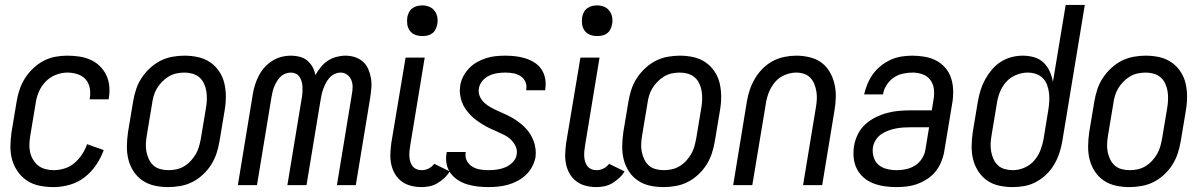

<svg xmlns="http://www.w3.org/2000/svg" viewBox="-20 -755 4910 783"><path d="M199 8Q170 8 142 2.5Q114 -3 91.5 -17.5Q69 -32 53 -54.5Q37 -77 29.5 -103.5Q22 -130 22.5 -158.5Q23 -187 27 -216L48 -342Q52 -366 60 -390Q68 -414 82 -436Q96 -458 115.5 -476.5Q135 -495 158 -507Q181 -519 205.5 -523.5Q230 -528 254 -528Q279 -528 303 -524.5Q327 -521 348.5 -511.5Q370 -502 386.5 -486Q403 -470 413 -449.5Q423 -429 425.5 -405Q428 -381 424 -356L423 -350H346V-354Q350 -375 346 -396Q342 -417 329 -431.5Q316 -446 296 -452.5Q276 -459 255 -459Q231 -459 207 -449.5Q183 -440 165 -421Q147 -402 137.5 -378.5Q128 -355 125 -331L104 -205Q101 -187 100 -169.5Q99 -152 102.5 -135.5Q106 -119 114.5 -104.5Q123 -90 135.5 -80Q148 -70 165 -65.5Q182 -61 199 -61Q221 -61 243.5 -68Q266 -75 284 -90.5Q302 -106 315 -126Q328 -146 335 -167L403 -143Q392 -112 372.5 -83Q353 -54 325.5 -32.5Q298 -11 264.5 -1.5Q231 8 199 8Z M666 8Q637 8 610 2Q583 -4 561 -19Q539 -34 524.5 -56.5Q510 -79 503.5 -105Q497 -131 497.5 -159.5Q498 -188 502 -216L523 -342Q527 -366 535 -390.5Q543 -415 557.5 -437Q572 -459 592 -477.5Q612 -496 635 -507.5Q658 -519 683 -523.5Q708 -528 732 -528Q761 -528 788 -522Q815 -516 837 -501Q859 -486 874 -463.5Q889 -441 895 -415Q901 -389 901 -360.5Q901 -332 896 -304L875 -178Q871 -154 863 -129.5Q855 -105 841 -83Q827 -61 807 -42.5Q787 -24 764 -12.5Q741 -1 715.5 3.5Q690 8 666 8ZM667 -61Q683 -61 699.5 -64.5Q716 -68 731 -77Q746 -86 758 -99Q770 -112 778.5 -126.5Q787 -141 791.5 -157Q796 -173 799 -189L820 -315Q823 -332 823.5 -349.5Q824 -367 821.5 -383Q819 -399 812 -414Q805 -429 793 -439.5Q781 -450 765 -454.5Q749 -459 732 -459Q716 -459 699.5 -455.5Q683 -452 668 -443Q653 -434 640.5 -421Q628 -408 619.5 -393.5Q611 -379 606.5 -363Q602 -347 600 -331L579 -205Q576 -188 575 -170.5Q574 -153 577 -137Q580 -121 587 -106Q594 -91 605.5 -80.5Q617 -70 633.5 -65.5Q650 -61 667 -61Z M950 0 1011 -371Q1014 -390 1020 -409Q1026 -428 1035.5 -446.5Q1045 -465 1059 -480.5Q1073 -496 1090.5 -507Q1108 -518 1127.5 -523Q1147 -528 1167 -528Q1185 -528 1202.5 -523.5Q1220 -519 1233 -508Q1246 -497 1254.5 -482Q1263 -467 1266 -449Q1276 -466 1288.5 -481.5Q1301 -497 1317 -507.5Q1333 -518 1352 -523Q1371 -528 1389 -528Q1409 -528 1427.5 -522Q1446 -516 1460 -503.5Q1474 -491 1481.5 -474Q1489 -457 1492.5 -437.5Q1496 -418 1494.5 -398Q1493 -378 1490 -358L1431 0H1354L1415 -371Q1418 -386 1418 -401Q1418 -416 1412.5 -429Q1407 -442 1395.5 -450.5Q1384 -459 1369 -459Q1357 -459 1345 -453.5Q1333 -448 1324 -438Q1315 -428 1309 -416.5Q1303 -405 1298.5 -393Q1294 -381 1291.5 -369Q1289 -357 1287 -345L1230 0H1152L1211 -358Q1213 -369 1213.5 -380Q1214 -391 1213.5 -402Q1213 -413 1210 -423Q1207 -433 1201.5 -441.5Q1196 -450 1186.5 -454.5Q1177 -459 1166 -459Q1155 -459 1143.5 -454.5Q1132 -450 1123.5 -441.5Q1115 -433 1109 -423Q1103 -413 1098.5 -402Q1094 -391 1091.5 -380Q1089 -369 1087 -358L1028 0Z M1699 8Q1677 8 1655.5 2.5Q1634 -3 1617.5 -15.5Q1601 -28 1590.5 -46Q1580 -64 1575.5 -85Q1571 -106 1572 -128.5Q1573 -151 1576 -173L1634 -520H1712L1653 -162Q1651 -151 1650 -139.5Q1649 -128 1649.5 -117.5Q1650 -107 1653 -96.5Q1656 -86 1662 -78Q1668 -70 1678 -65.5Q1688 -61 1700 -61Q1714 -61 1727.5 -67.5Q1741 -74 1751 -87L1814 -56Q1805 -41 1792 -29Q1779 -17 1764 -8Q1749 1 1732 4.5Q1715 8 1699 8ZM1702 -608Q1687 -608 1673.5 -613Q1660 -618 1651.5 -629.5Q1643 -641 1641 -655.5Q1639 -670 1641 -685Q1643 -695 1648 -705Q1653 -715 1662 -721.5Q1671 -728 1681.5 -730.5Q1692 -733 1702 -733Q1717 -733 1730.5 -727.5Q1744 -722 1752.5 -710.5Q1761 -699 1763.5 -684.5Q1766 -670 1763 -655Q1761 -645 1756 -635Q1751 -625 1742 -618.5Q1733 -612 1722.5 -610Q1712 -608 1702 -608Z M1972 8Q1949 8 1927.5 5.5Q1906 3 1886 -3Q1866 -9 1848.5 -20Q1831 -31 1818.5 -47.5Q1806 -64 1801.5 -85Q1797 -106 1801 -129L1802 -135H1879V-132Q1876 -114 1884 -99Q1892 -84 1906 -75.5Q1920 -67 1937 -64Q1954 -61 1972 -61Q1989 -61 2007 -63.5Q2025 -66 2041.5 -73Q2058 -80 2071.5 -94Q2085 -108 2087 -125Q2090 -143 2083 -158Q2076 -173 2064.5 -184.5Q2053 -196 2038.5 -203.5Q2024 -211 2009 -217.5Q1994 -224 1979 -231Q1964 -238 1950 -246.5Q1936 -255 1923 -264.5Q1910 -274 1899 -285.5Q1888 -297 1878.5 -310.5Q1869 -324 1863.5 -339.5Q1858 -355 1856 -372Q1854 -389 1857 -407Q1860 -426 1869.5 -444Q1879 -462 1893.5 -477Q1908 -492 1926 -502Q1944 -512 1963 -518Q1982 -524 2001.5 -526Q2021 -528 2040 -528Q2062 -528 2083 -525.5Q2104 -523 2123 -517Q2142 -511 2159.5 -500Q2177 -489 2188 -472.5Q2199 -456 2203 -435.5Q2207 -415 2204 -394L2203 -387H2126V-390Q2129 -407 2122.5 -421.5Q2116 -436 2103 -444.5Q2090 -453 2074 -456Q2058 -459 2041 -459Q2025 -459 2008 -456.5Q1991 -454 1975 -446.5Q1959 -439 1947.5 -425.5Q1936 -412 1933 -395Q1930 -378 1936.5 -362.5Q1943 -347 1955 -336Q1967 -325 1981.5 -317Q1996 -309 2011 -302.5Q2026 -296 2041 -289Q2056 -282 2070 -274Q2084 -266 2097 -256Q2110 -246 2121.5 -234.5Q2133 -223 2141.5 -209.5Q2150 -196 2156 -180.5Q2162 -165 2164 -148Q2166 -131 2164 -114Q2160 -94 2150 -75Q2140 -56 2124.5 -41.5Q2109 -27 2090 -17Q2071 -7 2051 -1.5Q2031 4 2011 6Q1991 8 1972 8Z M2412 8Q2390 8 2368.5 2.5Q2347 -3 2330.5 -15.5Q2314 -28 2303.5 -46Q2293 -64 2288.5 -85Q2284 -106 2285 -128.5Q2286 -151 2289 -173L2347 -520H2425L2366 -162Q2364 -151 2363 -139.5Q2362 -128 2362.5 -117.5Q2363 -107 2366 -96.5Q2369 -86 2375 -78Q2381 -70 2391 -65.5Q2401 -61 2413 -61Q2427 -61 2440.5 -67.5Q2454 -74 2464 -87L2527 -56Q2518 -41 2505 -29Q2492 -17 2477 -8Q2462 1 2445 4.5Q2428 8 2412 8ZM2415 -608Q2400 -608 2386.5 -613Q2373 -618 2364.5 -629.5Q2356 -641 2354 -655.5Q2352 -670 2354 -685Q2356 -695 2361 -705Q2366 -715 2375 -721.5Q2384 -728 2394.5 -730.5Q2405 -733 2415 -733Q2430 -733 2443.5 -727.5Q2457 -722 2465.5 -710.5Q2474 -699 2476.5 -684.5Q2479 -670 2476 -655Q2474 -645 2469 -635Q2464 -625 2455 -618.5Q2446 -612 2435.5 -610Q2425 -608 2415 -608Z M2686 8Q2657 8 2630 2Q2603 -4 2581 -19Q2559 -34 2544.5 -56.5Q2530 -79 2523.5 -105Q2517 -131 2517.5 -159.5Q2518 -188 2522 -216L2543 -342Q2547 -366 2555 -390.5Q2563 -415 2577.5 -437Q2592 -459 2612 -477.5Q2632 -496 2655 -507.5Q2678 -519 2703 -523.5Q2728 -528 2752 -528Q2781 -528 2808 -522Q2835 -516 2857 -501Q2879 -486 2894 -463.5Q2909 -441 2915 -415Q2921 -389 2921 -360.5Q2921 -332 2916 -304L2895 -178Q2891 -154 2883 -129.5Q2875 -105 2861 -83Q2847 -61 2827 -42.5Q2807 -24 2784 -12.5Q2761 -1 2735.5 3.5Q2710 8 2686 8ZM2687 -61Q2703 -61 2719.5 -64.5Q2736 -68 2751 -77Q2766 -86 2778 -99Q2790 -112 2798.5 -126.5Q2807 -141 2811.5 -157Q2816 -173 2819 -189L2840 -315Q2843 -332 2843.5 -349.5Q2844 -367 2841.5 -383Q2839 -399 2832 -414Q2825 -429 2813 -439.5Q2801 -450 2785 -454.5Q2769 -459 2752 -459Q2736 -459 2719.5 -455.5Q2703 -452 2688 -443Q2673 -434 2660.5 -421Q2648 -408 2639.5 -393.5Q2631 -379 2626.5 -363Q2622 -347 2620 -331L2599 -205Q2596 -188 2595 -170.5Q2594 -153 2597 -137Q2600 -121 2607 -106Q2614 -91 2625.5 -80.5Q2637 -70 2653.5 -65.5Q2670 -61 2687 -61Z M2970 0 3026 -342Q3030 -366 3038 -389.5Q3046 -413 3059 -435Q3072 -457 3090.5 -475.5Q3109 -494 3131.5 -506Q3154 -518 3179 -523Q3204 -528 3227 -528Q3255 -528 3282 -521.5Q3309 -515 3329.5 -500Q3350 -485 3363.5 -462Q3377 -439 3383 -413Q3389 -387 3388.5 -359.5Q3388 -332 3383 -304L3333 0H3255L3307 -315Q3310 -332 3311 -348.5Q3312 -365 3309.5 -381Q3307 -397 3301 -412Q3295 -427 3284.5 -438Q3274 -449 3259 -454Q3244 -459 3227 -459Q3204 -459 3180 -449Q3156 -439 3140 -419.5Q3124 -400 3115 -377Q3106 -354 3103 -331L3048 0Z M3635 8Q3610 8 3586.5 4.5Q3563 1 3541 -7.5Q3519 -16 3501.5 -31.5Q3484 -47 3474 -67Q3464 -87 3461.5 -111.5Q3459 -136 3463 -161Q3467 -184 3478.5 -207.5Q3490 -231 3509.5 -248.5Q3529 -266 3551.5 -277Q3574 -288 3598.5 -294.5Q3623 -301 3647 -303Q3671 -305 3695 -305H3780L3787 -349Q3791 -370 3788.5 -391.5Q3786 -413 3774 -429Q3762 -445 3742.5 -452Q3723 -459 3701 -459Q3682 -459 3661.5 -454.5Q3641 -450 3624 -438Q3607 -426 3595.5 -408Q3584 -390 3581 -370H3504Q3509 -392 3518 -413.5Q3527 -435 3540.5 -453.5Q3554 -472 3573 -487Q3592 -502 3613 -511.5Q3634 -521 3656.5 -524.5Q3679 -528 3700 -528Q3726 -528 3751.5 -523.5Q3777 -519 3798 -508Q3819 -497 3835 -478.5Q3851 -460 3858.5 -437Q3866 -414 3867 -388.5Q3868 -363 3864 -338L3830 -133Q3826 -112 3817 -91.5Q3808 -71 3794 -54Q3780 -37 3760.5 -24.5Q3741 -12 3720 -4.5Q3699 3 3677.5 5.5Q3656 8 3635 8ZM3637 -61Q3655 -61 3674.5 -65Q3694 -69 3711.5 -80Q3729 -91 3740 -108.5Q3751 -126 3754 -145L3769 -236H3695Q3680 -236 3664 -235Q3648 -234 3633 -231Q3618 -228 3603 -222.5Q3588 -217 3574.5 -208Q3561 -199 3552 -185Q3543 -171 3540 -155Q3537 -135 3542.5 -115.5Q3548 -96 3562 -83.5Q3576 -71 3596 -66Q3616 -61 3637 -61Z M4110 8Q4081 8 4054 2Q4027 -4 4005.5 -19Q3984 -34 3969.5 -56.5Q3955 -79 3948.5 -105Q3942 -131 3942.5 -159.5Q3943 -188 3947 -216L3968 -342Q3972 -365 3979 -387.5Q3986 -410 3997.5 -431Q4009 -452 4025 -471Q4041 -490 4061.5 -503Q4082 -516 4105 -522Q4128 -528 4151 -528Q4175 -528 4197.5 -521.5Q4220 -515 4236 -499.5Q4252 -484 4261 -463.5Q4270 -443 4274 -421L4326 -735H4404L4312 -178Q4308 -154 4300 -130Q4292 -106 4279 -84Q4266 -62 4247.5 -44Q4229 -26 4206 -13.5Q4183 -1 4158.5 3.5Q4134 8 4110 8ZM4111 -61Q4134 -61 4157.5 -71Q4181 -81 4197.5 -100Q4214 -119 4223 -142.5Q4232 -166 4236 -189L4255 -306Q4258 -324 4259 -341.5Q4260 -359 4258 -376Q4256 -393 4250 -409Q4244 -425 4232.5 -436.5Q4221 -448 4205 -453.5Q4189 -459 4171 -459Q4147 -459 4123 -449Q4099 -439 4082.5 -420Q4066 -401 4057 -377.5Q4048 -354 4045 -331L4024 -205Q4021 -188 4020 -171Q4019 -154 4022 -137.5Q4025 -121 4031.5 -106.5Q4038 -92 4049.5 -81Q4061 -70 4077.5 -65.5Q4094 -61 4111 -61Z M4586 8Q4557 8 4530 2Q4503 -4 4481 -19Q4459 -34 4444.5 -56.5Q4430 -79 4423.5 -105Q4417 -131 4417.5 -159.5Q4418 -188 4422 -216L4443 -342Q4447 -366 4455 -390.5Q4463 -415 4477.5 -437Q4492 -459 4512 -477.5Q4532 -496 4555 -507.5Q4578 -519 4603 -523.5Q4628 -528 4652 -528Q4681 -528 4708 -522Q4735 -516 4757 -501Q4779 -486 4794 -463.5Q4809 -441 4815 -415Q4821 -389 4821 -360.5Q4821 -332 4816 -304L4795 -178Q4791 -154 4783 -129.5Q4775 -105 4761 -83Q4747 -61 4727 -42.5Q4707 -24 4684 -12.5Q4661 -1 4635.5 3.5Q4610 8 4586 8ZM4587 -61Q4603 -61 4619.5 -64.5Q4636 -68 4651 -77Q4666 -86 4678 -99Q4690 -112 4698.5 -126.5Q4707 -141 4711.5 -157Q4716 -173 4719 -189L4740 -315Q4743 -332 4743.5 -349.5Q4744 -367 4741.5 -383Q4739 -399 4732 -414Q4725 -429 4713 -439.5Q4701 -450 4685 -454.5Q4669 -459 4652 -459Q4636 -459 4619.5 -455.5Q4603 -452 4588 -443Q4573 -434 4560.5 -421Q4548 -408 4539.5 -393.5Q4531 -379 4526.5 -363Q4522 -347 4520 -331L4499 -205Q4496 -188 4495 -170.5Q4494 -153 4497 -137Q4500 -121 4507 -106Q4514 -91 4525.5 -80.5Q4537 -70 4553.5 -65.5Q4570 -61 4587 -61Z"/></svg>

Font: Iosevka QP
Style: Italic
Weight: 400
Italic angle: -9°
Designer: Belleve Invis
Foundry: Belleve Invis
Version: Version 20.0.0; ttfautohint (v1.8.4)